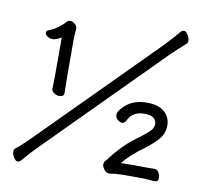

<svg xmlns="http://www.w3.org/2000/svg" viewBox="-97 -952 1195 1148"><g transform="rotate(10 500.0 -378.0)"><path d="M259 -336Q246 -336 229.5 -346Q213 -356 213 -372L215 -443V-683Q183 -664 164 -664Q144 -664 130 -674Q116 -684 116 -695Q116 -706 130 -712Q156 -721 184 -741.5Q212 -762 223.5 -776Q235 -790 249 -790Q261 -790 276 -778Q291 -766 291 -750L287 -693Q287 -402 289 -358Q289 -336 259 -336ZM83 93Q71 93 59.5 74Q48 55 48 41Q48 26 55 20Q90 -7 137 -54L828 -749Q887 -812 909 -840Q917 -849 929 -849Q941 -849 952.5 -830Q964 -811 964 -797Q964 -782 957 -776Q939 -760 917 -740.5Q895 -721 875 -701L184 -6Q145 33 102 85Q94 93 83 93ZM640 69H636Q617 69 604 51.5Q591 34 591 22Q591 11 595.5 4Q600 -3 604.5 -7Q609 -11 612 -15Q631 -44 671.5 -87Q712 -130 759 -164.5Q806 -199 830.5 -221.5Q855 -244 855 -269Q855 -293 837 -306.5Q819 -320 783 -320Q714 -320 687 -270Q675 -243 658 -243Q646 -243 631.5 -255.5Q617 -268 617 -284Q617 -298 624 -308Q679 -388 784 -388Q856 -388 892 -355.5Q928 -323 928 -274Q928 -226 897.5 -190.5Q867 -155 819 -119Q736 -60 694 -5Q721 -6 761 -6L856 -5L898 -6Q913 -6 923 9.5Q933 25 933 44Q933 67 910 67Q904 67 878 64.5Q852 62 809 62H729Q677 62 640 69Z"/></g></svg>

Font: LXGW WenKai Lite Medium
Style: Regular
Weight: 500
Designer: LXGW / Fontworks Inc.
Foundry: LXGW / Fontworks Inc.
Version: Version 1.511; March 25, 2025